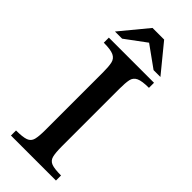

<svg xmlns="http://www.w3.org/2000/svg" viewBox="-269 -873 911 911"><g transform="rotate(45 186.0 -418.0)"><path d="M336 0H34V-34Q79 -34 99.5 -41.5Q120 -49 125.5 -70.5Q131 -92 131 -135V-521Q131 -560 126 -582Q121 -604 100.5 -613.5Q80 -623 34 -623V-657H337V-623Q291 -623 270.5 -613.5Q250 -604 245.5 -582Q241 -560 241 -521V-135Q241 -92 246.5 -70.5Q252 -49 272 -41.5Q292 -34 336 -34ZM82 -698H34L148 -836H226L339 -698H293L186 -775Z"/></g></svg>

Font: STIX Two Text Medium
Style: Regular
Weight: 500
Designer: Ross Mills, John Hudson & Paul Hanslow, Tiro Typeworks Ltd; with prior portions MicroPress Inc., and Coen Hoffman.
Foundry: Tiro Typeworks Ltd
Version: Version 2.13 b171